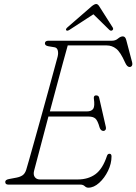

<svg xmlns="http://www.w3.org/2000/svg" viewBox="-20 -898 664 934"><path d="M370.5 0H20.5Q5.5 0 5.5 -13Q5.5 -23.5 23.5 -27L60.5 -34Q78.5 -37.5 90 -45.5Q101.5 -53.5 107.5 -72Q110.5 -81.5 121.5 -120.2Q132.5 -159 148.2 -215.2Q164 -271.5 181.5 -334.5Q199 -397.5 215.2 -456.5Q231.5 -515.5 243.5 -560.2Q255.5 -605 260.5 -623Q264.5 -639.5 261 -652.8Q257.5 -666 245.5 -668L215.5 -673Q198.5 -676 198.5 -687Q198.5 -700 216.5 -700H525.5Q542 -700 554.2 -710.5Q566.5 -721 577.5 -721Q590 -721 594.5 -702L622.5 -596Q625.5 -584 621.5 -578Q617.5 -572 610.5 -572Q598 -572 588.5 -594Q566 -645 545.2 -661Q524.5 -677 499.5 -677H309.5Q300 -643.5 286 -591.8Q272 -540 255.5 -478.8Q239 -417.5 222.5 -356H402.5Q425 -356 433.5 -368.8Q442 -381.5 436.5 -419Q435 -434 447.5 -434Q455 -434 458.5 -430.2Q462 -426.5 462.5 -422L494.5 -282Q497 -271.5 493 -266.2Q489 -261 483.5 -261Q470 -261 464.5 -278Q455 -312 443.8 -321.5Q432.5 -331 411.5 -331H215.5Q198.5 -267 183.8 -211Q169 -155 159 -117.2Q149 -79.5 146.5 -70Q140.5 -49 149 -37Q157.5 -25 174.5 -25H357.5Q409.5 -25 444.5 -50.8Q479.5 -76.5 500.5 -140Q504 -150 512.5 -150Q522.5 -150 522.5 -137Q522.5 -102 505.5 -67Q488.5 -32 462.5 -8.5Q436.5 15 409.5 15Q400 15 392 7.5Q384 0 370.5 0ZM525.5 -750Q519 -746.5 512 -752.5L434.5 -828.5L317.5 -752.5Q307.5 -746.5 303 -750Q297.5 -755 307 -764L425.5 -867Q439.5 -878.5 448 -878.5Q456 -878.5 463 -867L528.5 -764Q533.5 -755 525.5 -750Z"/></svg>

Font: Fraunces 9pt SuperSoft Thin
Style: Italic
Weight: 100
Italic angle: -16°
Version: Version 1.000;[0bf87f6ff]